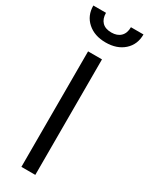

<svg xmlns="http://www.w3.org/2000/svg" viewBox="-240 -929 752 970"><g transform="rotate(30 136.0 -444.0)"><path d="M83 0H164.1V-673.8H83ZM282.7 -887.7H209.5Q209.5 -853 190.2 -834Q170.9 -814.9 136.7 -814.9Q101.1 -814.9 82.5 -834.2Q64 -853.5 64 -887.7H-9.8Q-9.8 -829.1 30.8 -793Q71.3 -756.8 136.7 -756.8Q202.1 -756.8 242.4 -792.7Q282.7 -828.6 282.7 -887.7Z"/></g></svg>

Font: FAU Chimera
Style: Regular
Weight: 400
Version: Version 1.002;hotconv 1.0.117;makeotfexe 2.5.65602